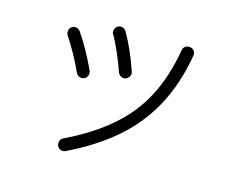

<svg xmlns="http://www.w3.org/2000/svg" viewBox="-95 -829 1190 963"><g transform="rotate(15 500.0 -348.0)"><path d="M315 -12Q303 -6 290.5 -10.5Q278 -15 272 -27Q267 -39 271 -52Q275 -65 287 -70Q427 -138 520 -219Q613 -300 667.5 -405.5Q722 -511 746 -651Q748 -665 759 -672Q770 -679 783 -677Q797 -675 804.5 -664.5Q812 -654 810 -640Q784 -488 721.5 -372Q659 -256 558.5 -168.5Q458 -81 315 -12ZM310 -389Q298 -384 285.5 -389Q273 -394 268 -406Q248 -450 223 -495Q198 -540 175 -574Q168 -585 170 -598Q172 -611 182 -619Q193 -627 206.5 -624.5Q220 -622 227 -611Q253 -574 280 -525Q307 -476 327 -432Q332 -419 327 -406.5Q322 -394 310 -389ZM512 -442Q499 -438 487.5 -444Q476 -450 471 -463Q455 -509 434.5 -556.5Q414 -604 394 -638Q387 -649 390.5 -662Q394 -675 405 -682Q416 -689 429 -685.5Q442 -682 449 -671Q472 -631 494 -581.5Q516 -532 532 -483Q537 -470 530.5 -458.5Q524 -447 512 -442Z"/></g></svg>

Font: Zen Maru Gothic
Style: Regular
Weight: 400
Designer: Yoshimichi Ohira
Foundry: Positype
Version: Version 1.002